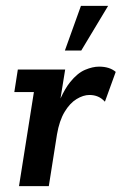

<svg xmlns="http://www.w3.org/2000/svg" viewBox="-20 -637 416 657"><path d="M45 0 96 -322H29L41 -399H203L187 -300Q203 -335 220 -356Q245 -387 271 -398Q297 -409 319 -409Q355 -409 376 -391L339 -289Q328 -301 315 -306.5Q302 -312 286 -312Q265 -312 242 -298Q219 -284 201 -254Q183 -224 175 -177L147 0ZM202 -464 257 -617H350L258 -464Z"/></svg>

Font: Rokkitt SemiBold SemiBold
Style: Italic
Weight: 600
Italic angle: -9°
Version: Version 3.103